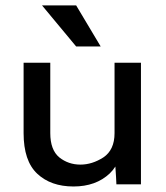

<svg xmlns="http://www.w3.org/2000/svg" viewBox="-20 -675 606 703"><path d="M258.8 -504.9H348.6C303.7 -579.8 273.8 -629.9 258.8 -655.3H133.8C196.3 -580.4 238 -530.3 258.8 -504.9ZM496.1 0V-90.8V-260.7V-357.4V-445.3H399.4V-329.1V-201.2V-187.5C399.4 -146.5 385.7 -116.9 358.4 -98.6C331.1 -81.1 303.1 -72.3 274.4 -72.3C245.1 -72.3 219.4 -81.1 197.3 -98.6C175.1 -116.9 164.1 -146.5 164.1 -187.5V-358.4V-445.3H66.4V-187.5C66.4 -119.8 83 -70.3 116.2 -39.1C149.4 -7.8 193.7 7.8 249 7.8C303.7 7.8 348 -8.1 381.8 -40C389.6 -47.5 396.5 -55.9 402.4 -65.3C404.4 -36.8 405.7 -15.1 406.2 0Z"/></svg>

Font: Helmet
Style: Regular
Weight: 400
Designer: Carl Enlund
Version: 1.0